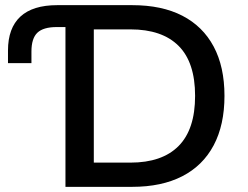

<svg xmlns="http://www.w3.org/2000/svg" viewBox="-20 -725 963 745"><path d="M234 0V-620H200Q148 -620 125 -598Q102 -576 102 -525V-480H11V-529Q11 -616 59 -660.5Q107 -705 202 -705H493Q608 -705 687.5 -664Q767 -623 809 -544.5Q851 -466 851 -353Q851 -240 809 -161Q767 -82 687 -41Q607 0 493 0ZM344 -94H486Q609 -94 673 -158.5Q737 -223 737 -353Q737 -483 673 -547Q609 -611 486 -611H344Z"/></svg>

Font: Nunito Sans 8pt SemiBold
Style: Regular
Weight: 600
Version: Version 3.101;gftools[0.9.27]